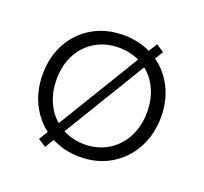

<svg xmlns="http://www.w3.org/2000/svg" viewBox="-103 -670 861 811"><g transform="rotate(20 327.0 -265.0)"><path d="M327 9Q257.5 9 200 -21L175.5 19.5L140 -3.5L164.5 -43.5Q116 -80.5 88.5 -138Q61 -195.5 61 -266Q61 -345 95 -406.5Q129 -468 189 -503Q249 -538 327 -538Q393.5 -538 448.5 -511.5L472 -550L507 -527L484.5 -490Q535 -454.5 564 -396.5Q593 -338.5 593 -266Q593 -187.5 559 -125Q525 -62.5 465 -26.8Q405 9 327 9ZM123.5 -266Q123.5 -212 142.5 -167.8Q161.5 -123.5 195.5 -94.5L418.5 -461.5Q377 -481.5 327 -481.5Q267.5 -481.5 221.5 -454.2Q175.5 -427 149.5 -378.5Q123.5 -330 123.5 -266ZM327 -47.5Q386.5 -47.5 432.5 -75.5Q478.5 -103.5 504.5 -153Q530.5 -202.5 530.5 -266Q530.5 -322 510.2 -366.5Q490 -411 454 -439.5L230 -70.5Q274 -47.5 327 -47.5Z"/></g></svg>

Font: Epilogue Light
Style: Regular
Weight: 300
Designer: Tyler Finck
Foundry: Etcetera Type Co
Version: Version 2.111; ttfautohint (v1.8.3)